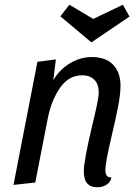

<svg xmlns="http://www.w3.org/2000/svg" viewBox="-20 -771 576 811"><path d="M368 -530Q427 -530 458 -497.5Q489 -465 489 -409Q489 -374 479 -321.5Q469 -269 451 -194Q425 -83 425 -54Q425 -39 430 -30.5Q435 -22 451 -21Q446 -1 429.5 9.5Q413 20 390 20Q363 20 348.5 4Q334 -12 334 -48Q334 -91 369 -239Q397 -351 397 -380Q397 -416 378 -434.5Q359 -453 328 -453Q270 -453 233.5 -400Q197 -347 182 -272L129 0L37 10L138 -510L216 -520L205 -432Q232 -478 276 -504Q320 -530 368 -530ZM499 -751 527 -701 366 -592 235 -702 273 -751 374 -691Z"/></svg>

Font: Sansita Light Italic
Style: Regular
Weight: 300
Italic angle: -11°
Designer: Pablo Cosgaya
Foundry: Omnibus-Type
Version: Version 1.006